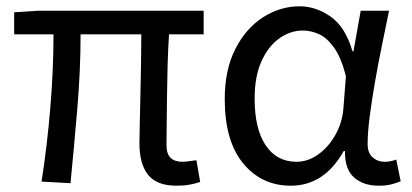

<svg xmlns="http://www.w3.org/2000/svg" viewBox="-20 -577 1308 610"><path d="M541 13Q478 13 450.5 -21.5Q423 -56 423 -122Q423 -143 424 -182.5Q425 -222 426 -271Q427 -320 428 -371.5Q429 -423 429 -468H236Q236 -353 225.5 -230.5Q215 -108 204 5L112 0Q130 -115 140 -236.5Q150 -358 150 -468H25V-538L103 -543H627V-468H517Q514 -422 512.5 -369Q511 -316 510.5 -265.5Q510 -215 509.5 -175.5Q509 -136 509 -116Q509 -88 522 -75.5Q535 -63 560 -63Q568 -63 578 -64.5Q588 -66 604 -68L616 1Q602 6 583.5 9.5Q565 13 541 13Z M904 13Q811 13 752.5 -58Q694 -129 694 -262Q694 -355 727.5 -421Q761 -487 815.5 -522Q870 -557 932 -557Q983 -557 1030 -524.5Q1077 -492 1100 -414H1103L1126 -543H1216Q1205 -489 1193 -430.5Q1181 -372 1171 -314.5Q1161 -257 1154.5 -206.5Q1148 -156 1148 -119Q1148 -91 1164 -77Q1180 -63 1202 -63Q1220 -63 1239 -70L1253 -1Q1241 4 1224 8.5Q1207 13 1183 13Q1134 13 1104.5 -13.5Q1075 -40 1076 -97H1072Q1010 13 904 13ZM922 -63Q958 -63 990.5 -86Q1023 -109 1045 -147.5Q1067 -186 1071 -232L1079 -335Q1064 -394 1041.5 -425.5Q1019 -457 993.5 -468.5Q968 -480 942 -480Q903 -480 868 -455.5Q833 -431 811 -383Q789 -335 789 -263Q789 -168 824 -115.5Q859 -63 922 -63Z"/></svg>

Font: Chiron Sans HK TT
Style: Regular
Weight: 400
Designer: Ryoko NISHIZUKA 西塚涼子 (kana, bopomofo & ideographs); Paul D. Hunt (Latin, Greek & Cyrillic); Sandoll Communications 산돌커뮤니
Foundry: Adobe
Version: Version 2.022;hotconv 1.0.109;makeotfexe 2.5.65596